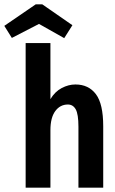

<svg xmlns="http://www.w3.org/2000/svg" viewBox="-76 -871 534 891"><path d="M43 0V-671H158V-411Q179 -446 210.5 -462.5Q242 -479 274 -479Q335 -479 369 -434Q403 -389 403 -285V0H288V-283Q288 -341 275.5 -363.5Q263 -386 239 -386Q203 -386 180.5 -355.5Q158 -325 158 -267V0ZM-21 -695 -56 -751 90 -851H120L260 -754L222 -694L105 -760Z"/></svg>

Font: Inconsolata SemiCondensed ExtraBold
Style: Regular
Weight: 800
Width: 4
Monospace: yes
Designer: Raph Levien, Cyreal, Brenton Simpson
Foundry: Raph Levien, Cyreal, Google
Version: Version 3.100; ttfautohint (v1.8.4.7-5d5b)